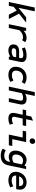

<svg xmlns="http://www.w3.org/2000/svg" viewBox="2118 -2880 984 5260"><g transform="rotate(90 2610.0 -250.0)"><path d="M35 0 186 -710H290L195 -265L455 -474H599L355 -281L500 0H382L271 -215L168 -133L139 0Z M643 0 744 -474H825L821 -404Q908 -486 1016 -486Q1091 -486 1135 -447L1081 -364Q1048 -389 1002 -389Q902 -389 808 -291L747 0Z M1363 12Q1285 12 1241 -23.5Q1197 -59 1197 -122Q1197 -282 1395 -282H1566L1569 -296Q1571 -307 1572 -316.5Q1573 -326 1573 -334Q1573 -367 1551.5 -381.5Q1530 -396 1479 -396Q1395 -396 1310 -357L1279 -439Q1381 -486 1497 -486Q1680 -486 1680 -355Q1680 -342 1678 -328Q1676 -314 1673 -299L1610 0H1533V-41Q1489 -14 1448.5 -1Q1408 12 1363 12ZM1389 -78Q1429 -78 1464.5 -89Q1500 -100 1532 -120L1548 -201H1393Q1348 -201 1325 -183.5Q1302 -166 1302 -131Q1302 -78 1389 -78Z M2037 12Q1930 12 1869.5 -40Q1809 -92 1809 -184Q1809 -272 1846.5 -340Q1884 -408 1950.5 -447Q2017 -486 2103 -486Q2208 -486 2278 -432L2227 -353Q2196 -373 2167 -381.5Q2138 -390 2101 -390Q2046 -390 2004 -365Q1962 -340 1938.5 -294.5Q1915 -249 1915 -189Q1915 -137 1947.5 -110.5Q1980 -84 2043 -84Q2079 -84 2112.5 -94Q2146 -104 2187 -126L2224 -41Q2130 12 2037 12Z M2353 0 2504 -710H2608L2551 -446Q2619 -486 2691 -486Q2764 -486 2803.5 -452.5Q2843 -419 2843 -355Q2843 -341 2841.5 -327Q2840 -313 2837 -300L2773 0H2669L2732 -292Q2734 -305 2735.5 -315.5Q2737 -326 2737 -335Q2737 -364 2719.5 -377Q2702 -390 2661 -390Q2624 -390 2592 -380.5Q2560 -371 2532 -353L2457 0Z M3233 12Q3073 12 3073 -119Q3073 -134 3074.5 -148Q3076 -162 3079 -175L3123 -380H2979L2999 -474H3142L3172 -614L3286 -662L3246 -474H3433L3413 -380H3227L3185 -182Q3182 -169 3180.5 -158.5Q3179 -148 3179 -140Q3179 -110 3197.5 -97Q3216 -84 3252 -84Q3309 -84 3370 -116L3395 -27Q3357 -8 3316.5 2Q3276 12 3233 12Z M3667 0 3748 -380H3560L3580 -474H3873L3792 -94H3980L3960 0ZM3843 -569Q3811 -569 3790.5 -589Q3770 -609 3770 -639Q3770 -674 3793.5 -698Q3817 -722 3850 -722Q3882 -722 3902.5 -702.5Q3923 -683 3923 -652Q3923 -617 3900 -593Q3877 -569 3843 -569Z M4243 222Q4136 222 4053 169L4097 83Q4159 126 4242 126Q4381 126 4406 8L4416 -39Q4382 -19 4348 -8.5Q4314 2 4281 2Q4199 2 4152.5 -46.5Q4106 -95 4106 -177Q4106 -241 4125.5 -297Q4145 -353 4179.5 -395.5Q4214 -438 4260 -462Q4306 -486 4359 -486Q4449 -486 4515 -426L4536 -474H4612L4507 24Q4486 122 4419.5 172Q4353 222 4243 222ZM4313 -94Q4345 -94 4376 -104Q4407 -114 4436 -132L4483 -356Q4460 -372 4432.5 -381Q4405 -390 4377 -390Q4329 -390 4292 -363Q4255 -336 4233.5 -290Q4212 -244 4212 -186Q4212 -142 4237 -118Q4262 -94 4313 -94Z M4920 12Q4811 12 4749 -40Q4687 -92 4687 -185Q4687 -270 4724.5 -338Q4762 -406 4827 -446Q4892 -486 4972 -486Q5068 -486 5122.5 -437Q5177 -388 5177 -303Q5177 -279 5172 -251Q5167 -223 5159 -201H4790V-188Q4790 -78 4928 -78Q4966 -78 5003.5 -89Q5041 -100 5082 -122L5116 -42Q5017 12 4920 12ZM4809 -282H5076V-296Q5076 -346 5048.5 -371Q5021 -396 4966 -396Q4913 -396 4872 -366.5Q4831 -337 4809 -282Z"/></g></svg>

Font: Sometype Mono SemiBold
Style: Italic
Weight: 600
Italic angle: -12°
Designer: Ryoichi Tsunekawa
Foundry: Dharma Type
Version: Version 1.001